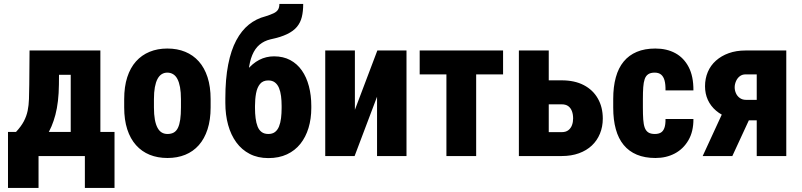

<svg xmlns="http://www.w3.org/2000/svg" viewBox="-20 -781 4013 961"><path d="M127.9 -528.3H276.4L274.9 -357.4Q273.9 -269.5 257.3 -206.5Q240.7 -143.6 212.9 -101.6Q185.1 -59.6 148.4 -35.2Q111.8 -10.7 70.3 0H50.8L48.3 -118.7L60.1 -120.6Q85.9 -148.4 99.4 -174.1Q112.8 -199.7 118.4 -226.8Q124 -253.9 125 -285.6Q126 -317.4 126.5 -357.4ZM167.5 -528.3H482.4V0H334V-406.7H167.5ZM20 -120.6H553.2V159.7H404.8V0H172.9V159.7H20Z M601.6 -243.2V-284.7Q601.6 -347.2 616.9 -394.5Q632.3 -441.9 660.6 -473.6Q689 -505.4 728.8 -521.7Q768.6 -538.1 817.4 -538.1Q867.2 -538.1 907 -521.7Q946.8 -505.4 975.1 -473.6Q1003.4 -441.9 1018.8 -394.5Q1034.2 -347.2 1034.2 -284.7V-243.2Q1034.2 -181.2 1018.8 -133.8Q1003.4 -86.4 975.1 -54.4Q946.8 -22.5 907 -6.3Q867.2 9.8 818.4 9.8Q769 9.8 729.2 -6.3Q689.5 -22.5 660.9 -54.4Q632.3 -86.4 616.9 -133.8Q601.6 -181.2 601.6 -243.2ZM750.5 -284.7V-243.2Q750.5 -208 755.1 -182.6Q759.8 -157.2 768.6 -141.1Q777.3 -125 789.8 -117.7Q802.2 -110.4 818.4 -110.4Q836.9 -110.4 849.9 -117.7Q862.8 -125 870.6 -141.1Q878.4 -157.2 882.1 -182.6Q885.7 -208 885.7 -243.2V-284.7Q885.7 -319.3 881.1 -344.5Q876.5 -369.6 867.9 -385.7Q859.4 -401.9 846.4 -409.7Q833.5 -417.5 817.4 -417.5Q801.8 -417.5 789.3 -409.7Q776.9 -401.9 768.3 -385.7Q759.8 -369.6 755.1 -344.5Q750.5 -319.3 750.5 -284.7Z M1378.4 -761.2H1497.6Q1497.6 -724.1 1490.7 -696Q1483.9 -668 1466.3 -646.7Q1448.7 -625.5 1416.7 -610.1Q1384.8 -594.7 1333.5 -584Q1301.3 -576.2 1278.8 -557.1Q1256.3 -538.1 1242.7 -505.6Q1229 -473.1 1223.9 -424.3Q1218.8 -375.5 1221.7 -308.6V-291L1107.9 -271.5V-288.6Q1107.9 -385.7 1122.1 -457.8Q1136.2 -529.8 1162.6 -579.1Q1189 -628.4 1225.8 -658Q1262.7 -687.5 1308.6 -699.2Q1333.5 -707 1349.1 -714.4Q1364.7 -721.7 1371.6 -732.7Q1378.4 -743.7 1378.4 -761.2ZM1351.6 -499Q1397.5 -499 1432.4 -480.5Q1467.3 -461.9 1490.7 -428.5Q1514.2 -395 1526.1 -349.6Q1538.1 -304.2 1538.1 -251V-240.2Q1538.1 -186.5 1524.2 -140.6Q1510.3 -94.7 1483.4 -61Q1456.5 -27.3 1416.3 -8.5Q1376 10.3 1323.2 10.3Q1270.5 10.3 1230.2 -10.5Q1189.9 -31.2 1162.8 -68.4Q1135.7 -105.5 1121.8 -155.8Q1107.9 -206.1 1107.9 -266.1V-276.4Q1107.4 -283.7 1115.5 -290.5Q1123.5 -297.4 1134.5 -307.4Q1145.5 -317.4 1153.3 -333.5Q1183.1 -390.1 1213.4 -427Q1243.7 -463.9 1277.8 -481.4Q1312 -499 1351.6 -499ZM1322.8 -378.4Q1295.9 -378.4 1281.5 -360.8Q1267.1 -343.3 1261.7 -314.2Q1256.3 -285.2 1256.3 -251V-240.2Q1256.3 -213.4 1259.3 -189.7Q1262.2 -166 1269.3 -147.9Q1276.4 -129.9 1289.6 -120.1Q1302.7 -110.4 1323.2 -110.4Q1343.3 -110.4 1356.2 -120.1Q1369.1 -129.9 1376.5 -147.9Q1383.8 -166 1386.7 -189.7Q1389.6 -213.4 1389.6 -240.2V-251Q1389.6 -276.9 1386.7 -299.8Q1383.8 -322.8 1376.5 -340.6Q1369.1 -358.4 1356 -368.4Q1342.8 -378.4 1322.8 -378.4Z M1756.3 -231.4 1868.7 -528.3H2014.6V0H1867.2V-296.9L1754.9 0H1607.9V-528.3H1756.3Z M2363.3 -528.3V0H2214.4V-528.3ZM2498 -528.3V-408.7H2080.6V-528.3Z M2669.9 -378.9H2791.5Q2856 -378.9 2901.9 -355Q2947.8 -331.1 2972.4 -287.8Q2997.1 -244.6 2997.1 -187.5Q2997.1 -146.5 2982.9 -112.1Q2968.8 -77.6 2942.4 -52.7Q2916 -27.8 2877.9 -13.9Q2839.8 0 2791.5 0H2577.1V-528.3H2726.6V-119.6H2791.5Q2812 -119.6 2824.5 -129.2Q2836.9 -138.7 2842.8 -154.3Q2848.6 -169.9 2848.6 -188Q2848.6 -208 2842.8 -224.1Q2836.9 -240.2 2824.5 -249.5Q2812 -258.8 2791.5 -258.8H2669.9Z M3257.8 -110.4Q3275.4 -110.4 3287.4 -117.2Q3299.3 -124 3305.4 -140.6Q3311.5 -157.2 3311 -185.5H3450.7Q3451.2 -123 3425.8 -79.3Q3400.4 -35.6 3357.7 -12.9Q3314.9 9.8 3260.7 9.8Q3207.5 9.8 3167.7 -6.8Q3127.9 -23.4 3101.6 -55.4Q3075.2 -87.4 3062.3 -134.3Q3049.3 -181.2 3049.3 -242.2V-286.1Q3049.3 -346.7 3062.3 -393.8Q3075.2 -440.9 3101.6 -472.9Q3127.9 -504.9 3167.5 -521.5Q3207 -538.1 3260.3 -538.1Q3317.4 -538.1 3360.1 -514.9Q3402.8 -491.7 3427 -445.3Q3451.2 -398.9 3450.7 -328.6H3311Q3311.5 -358.9 3306.2 -378.4Q3300.8 -397.9 3288.8 -407.7Q3276.9 -417.5 3256.8 -417.5Q3236.3 -417.5 3224.4 -409.4Q3212.4 -401.4 3206.8 -385Q3201.2 -368.7 3199.5 -344Q3197.8 -319.3 3197.8 -286.1V-242.2Q3197.8 -208 3199.5 -183.1Q3201.2 -158.2 3207 -142.1Q3212.9 -126 3224.9 -118.2Q3236.8 -110.4 3257.8 -110.4Z M3620.1 -267.1H3769L3645.5 0H3497.1ZM3711.9 -528.3H3915.5V0H3767.6V-408.7H3711.9Q3694.3 -408.7 3682.1 -398.9Q3669.9 -389.2 3663.6 -374Q3657.2 -358.9 3657.2 -343.8Q3657.2 -328.6 3663.6 -314.2Q3669.9 -299.8 3682.9 -290.5Q3695.8 -281.2 3714.4 -281.2H3823.2V-178.7H3714.4Q3667 -178.7 3628.9 -191.4Q3590.8 -204.1 3564 -227.1Q3537.1 -250 3522.9 -281Q3508.8 -312 3508.8 -349.1Q3508.8 -387.7 3522.7 -420.7Q3536.6 -453.6 3563.5 -477.5Q3590.3 -501.5 3627.7 -514.9Q3665 -528.3 3711.9 -528.3Z"/></svg>

Font: Roboto Condensed ExtraBold
Style: Regular
Weight: 800
Designer: Christian Robertson
Foundry: Google
Version: Version 3.008; 2023